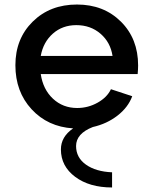

<svg xmlns="http://www.w3.org/2000/svg" viewBox="-20 -548 678 848"><path d="M303 19Q191 12 119.5 -65.5Q48 -143 48 -260Q48 -377 124.5 -452.5Q201 -528 320 -528Q438 -528 514 -452.5Q590 -377 590 -259Q590 -243 588 -221H160Q170 -153 214 -112Q258 -71 321 -71Q369 -71 411 -94.5Q453 -118 470 -154L564 -123Q546 -74 499 -37.5Q452 -1 390 13Q316 42 316 97Q316 148 359.5 179Q403 210 475 213V280Q375 280 312 233Q249 186 249 112Q249 56 303 19ZM160 -301H477Q468 -361 424 -399Q380 -437 317 -437Q256 -437 213.5 -399.5Q171 -362 160 -301Z"/></svg>

Font: Metropolitano Medium
Style: Regular
Weight: 500
Designer: Fonts by Alex Slobzheninov & Chris M. Simpson / Changes by Cristiano Sobral
Foundry: Fonts by Alex Slobzheninov & Chris M. Simpson / Changes by Cristiano Sobral
Version: Version 1.00;August 30, 2020;FontCreator 13.0.0.2681 64-bit